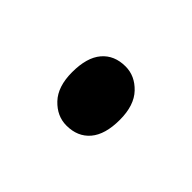

<svg xmlns="http://www.w3.org/2000/svg" viewBox="-23 -358 546 546"><g transform="rotate(-45 250.0 -85.0)"><path d="M250 11Q191 11 161 -14.5Q131 -40 131 -85Q131 -123 161.5 -152Q192 -181 250 -181Q309 -181 339 -155.5Q369 -130 369 -85Q369 -47 338.5 -18Q308 11 250 11Z"/></g></svg>

Font: Lexend Peta ExtraBold
Style: Regular
Weight: 800
Version: Version 1.007